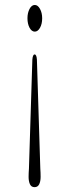

<svg xmlns="http://www.w3.org/2000/svg" viewBox="-20 -597 274 774"><path d="M119.3 157.5Q106.4 157.5 100.8 145.8Q95.3 134 95.3 116Q95.3 101 96.7 82.5L110.4 -356Q111.9 -377.5 119.6 -377.5Q127.4 -377.5 128.8 -356.5L142.5 82.5Q143.7 99 143.7 116Q143.7 134 138 145.8Q132.2 157.5 119.3 157.5ZM120.2 -577Q132.5 -577 141.3 -561Q150 -545 150 -523.5Q150 -500.5 141.3 -485Q132.5 -469.5 120.2 -469.5Q107.6 -469.5 99.1 -485.2Q90.7 -501 90.7 -523.5Q90.7 -545 99.1 -561Q107.6 -577 120.2 -577Z"/></svg>

Font: Fraunces 72pt S050 Light
Style: Regular
Weight: 300
Version: Version 1.000; ttfautohint (v1.8.3)